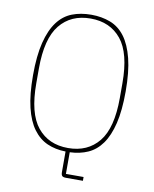

<svg xmlns="http://www.w3.org/2000/svg" viewBox="-93 -780 800 996"><g transform="rotate(10 307.0 -282.0)"><path d="M413 146H324Q309 146 303.5 140.5Q298 135 298 120V12Q244 11 201 -8Q158 -27 127 -69Q96 -111 79.5 -179.5Q63 -248 63 -349Q63 -452 80.5 -521.5Q98 -591 129.5 -633Q161 -675 206 -692.5Q251 -710 307 -710Q362 -710 407.5 -692.5Q453 -675 484.5 -633Q516 -591 533.5 -521.5Q551 -452 551 -349Q551 -248 534.5 -180Q518 -112 488 -70Q458 -28 415.5 -9Q373 10 320 12V126H413ZM307 -8Q410 -8 468.5 -80Q527 -152 527 -310V-388Q527 -546 468.5 -618Q410 -690 307 -690Q204 -690 145.5 -618Q87 -546 87 -388V-310Q87 -152 145.5 -80Q204 -8 307 -8Z"/></g></svg>

Font: IBM Plex Sans Cond Thin
Style: Regular
Weight: 100
Width: 3
Designer: Mike Abbink, Paul van der Laan, Pieter van Rosmalen
Foundry: Bold Monday
Version: Version 1.3